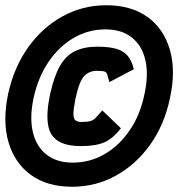

<svg xmlns="http://www.w3.org/2000/svg" viewBox="-30 -721 679 732"><path d="M245 -9Q150 -9 88 -54Q26 -99 2.5 -178.5Q-21 -258 1 -363Q23 -464 77 -540Q131 -616 208 -658.5Q285 -701 375 -701Q470 -701 532 -656.5Q594 -612 617.5 -532Q641 -452 618 -347Q597 -246 543 -170Q489 -94 412 -51.5Q335 -9 245 -9ZM278 -164Q223 -164 191.5 -183.5Q160 -203 153 -246.5Q146 -290 161 -362Q176 -430 198.5 -469.5Q221 -509 256 -526Q291 -543 341 -543Q410 -543 440 -523Q470 -503 480 -457L387 -408Q382 -428 379 -437Q376 -446 368 -448.5Q360 -451 339 -451Q310 -451 291 -431Q272 -411 258 -346Q250 -306 250 -287Q250 -268 258 -262Q266 -256 280 -256Q303 -256 315 -259.5Q327 -263 336 -273Q345 -283 360 -300L431 -232Q400 -192 367 -178Q334 -164 278 -164ZM247 -101Q313 -101 369 -133.5Q425 -166 465 -225Q505 -284 521 -363Q537 -438 524 -493Q511 -548 472 -578.5Q433 -609 372 -609Q307 -609 251 -576.5Q195 -544 155 -485Q115 -426 98 -347Q82 -272 95.5 -216.5Q109 -161 148 -131Q187 -101 247 -101Z"/></svg>

Font: Victor Mono Thin
Style: Bold Italic
Weight: 700
Italic angle: -12°
Monospace: yes
Version: Version 1.561;gftools[0.9.30]